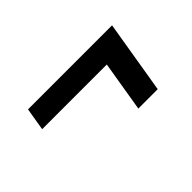

<svg xmlns="http://www.w3.org/2000/svg" viewBox="-36 -583 672 672"><g transform="rotate(-45 300.0 -246.5)"><path d="M374 -111 405 -298H85L99 -382H515L470 -111Z"/></g></svg>

Font: Iosevka Slab MdExObl
Style: Regular
Weight: 500
Width: 7
Italic angle: -9°
Monospace: yes
Designer: Belleve Invis
Foundry: Belleve Invis
Version: Version 11.1.1; ttfautohint (v1.8.3)